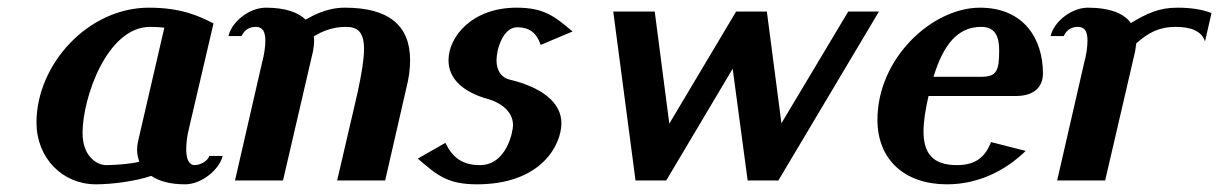

<svg xmlns="http://www.w3.org/2000/svg" viewBox="-20 -470 3175 500"><path d="M536 -409C497 -429 451 -450 368 -450C208 -450 75 -301 75 -151C75 -59 142 10 230 10C272 10 333 2 374 -12C394 2 424 10 462 10C505 10 551 -28 560 -64H525C522 -52 503 -40 487 -40C472 -40 465 -56 465 -81C465 -97 467 -115 472 -135ZM408 -398 340 -104C338 -96 337 -88 337 -80C337 -69 339 -59 343 -49C321 -43 279 -40 256 -40C237 -40 195 -58 195 -124C195 -214 258 -400 371 -400C385 -400 397 -399 408 -398Z M717 0 795 -336C797 -346 798 -355 798 -364C798 -368 798 -372 797 -375C818 -388 845 -400 881 -400C911 -400 928 -387 928 -342C928 -316 922 -279 911 -228L858 0H983L1038 -240C1045 -267 1048 -291 1048 -313C1048 -405 991 -450 878 -450C831 -450 796 -430 776 -419C756 -438 723 -450 672 -450C629 -450 583 -413 575 -376H609C617 -393 630 -400 646 -400C665 -400 671 -386 671 -364C671 -348 668 -327 662 -305L592 0Z M1148 -313C1148 -262 1190 -229 1251 -212C1277 -205 1316 -184 1316 -144C1316 -127 1299 -40 1230 -40C1184 -40 1158 -60 1140 -98L1068 -57C1118 -14 1145 10 1222 10C1392 10 1442 -95 1442 -149C1442 -204 1390 -243 1306 -263C1286 -268 1273 -286 1273 -313C1273 -342 1290 -399 1327 -399C1357 -399 1377 -386 1388 -353L1471 -388C1423 -429 1395 -450 1325 -450C1210 -450 1148 -375 1148 -313Z M1723 -148 1685 -440H1577L1635 0H1715L1888 -291L1927 0H2007L2269 -440H2189L2015 -149L1977 -440H1897Z M2265 -158C2265 -54 2336 10 2446 10C2528 10 2599 -26 2651 -77L2561 -100C2546 -63 2523 -40 2472 -40C2408 -40 2385 -72 2385 -128C2385 -154 2390 -185 2398 -220H2625C2676 -220 2696 -246 2696 -279C2696 -369 2646 -450 2532 -450C2408 -450 2265 -319 2265 -158ZM2411 -270C2436 -351 2472 -400 2535 -400C2571 -400 2582 -376 2582 -339C2582 -284 2575 -270 2534 -270Z M3118 -362 3135 -436C3112 -445 3083 -450 3046 -450C2998 -450 2967 -435 2925 -410C2908 -434 2872 -450 2813 -450C2770 -450 2724 -413 2716 -376H2750C2758 -393 2771 -400 2787 -400C2806 -400 2812 -386 2812 -364C2812 -348 2809 -327 2803 -305L2733 0H2858L2936 -336L2939 -357C2969 -384 2998 -400 3041 -400C3078 -400 3109 -391 3118 -362Z"/></svg>

Font: Pfennig
Style: BoldItalic
Weight: 700
Italic angle: -13°
Version: Version 20100423